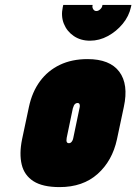

<svg xmlns="http://www.w3.org/2000/svg" viewBox="-20 -753 556 783"><path d="M457 -185 485 -317Q505 -409 466.5 -460.5Q428 -512 337 -512Q273 -512 224 -488.5Q175 -465 143 -421.5Q111 -378 98 -317L70 -185Q58 -126 68.5 -82Q79 -38 116.5 -14Q154 10 223 10Q318 10 378 -43.5Q438 -97 457 -185ZM304 -311 279 -191Q278 -185 275.5 -180Q273 -175 269.5 -172Q266 -169 261 -169Q256 -169 253.5 -172Q251 -175 251 -180Q251 -185 252 -191L277 -311Q279 -318 281.5 -323Q284 -328 288 -330.5Q292 -333 296 -333Q301 -333 303 -330.5Q305 -328 305.5 -323Q306 -318 304 -311ZM516 -733H398L397 -729Q396 -722 388.5 -715Q381 -708 373 -708Q365 -708 360.5 -715Q356 -722 357 -729L358 -733H238L236 -724Q228 -687 240.5 -656Q253 -625 281 -606Q309 -587 347 -587Q385 -587 420 -606Q455 -625 480.5 -656Q506 -687 514 -724Z"/></svg>

Font: Advent Pro Black
Style: Italic
Weight: 900
Italic angle: -12°
Version: Version 3.000